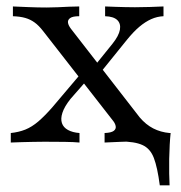

<svg xmlns="http://www.w3.org/2000/svg" viewBox="-20 -435 552 586"><path d="M467.7 130.6Q460.5 75.8 449.6 47.2Q438.7 18.5 414.9 7.7Q391.1 -3.2 346.8 -3.2L413.7 -31.5L500.8 -29Q499.2 -14.5 498 6.5Q496.8 27.4 496.4 50.4Q496 73.4 496.4 94.8Q496.8 116.1 497.6 130.6ZM299.2 0V-29Q319.4 -29.8 327 -35.5Q334.7 -41.1 333.1 -50Q331.5 -58.9 323.4 -68.5L112.1 -339.5Q98.4 -357.3 85.5 -366.5Q72.6 -375.8 57.3 -380.2Q41.9 -384.7 19.4 -385.5V-415.3Q37.9 -414.5 66.9 -413.3Q96 -412.1 122.6 -412.1Q138.7 -412.1 156 -412.9Q173.4 -413.7 190.3 -414.5Q207.3 -415.3 221.8 -415.3V-385.5Q201.6 -385.5 194 -379.8Q186.3 -374.2 187.5 -365.7Q188.7 -357.3 196.8 -346.8L406.5 -76.6Q425 -54.8 447.6 -43.1Q470.2 -31.5 497.6 -29V0Q481.5 -0.8 453.2 -2Q425 -3.2 398.4 -3.2Q372.6 -3.2 344.8 -2Q316.9 -0.8 299.2 0ZM12.9 0V-29Q37.1 -31.5 57.3 -39.5Q77.4 -47.6 97.2 -64.5Q116.9 -81.5 139.5 -107.3L232.3 -216.9L252.4 -198.4L195.2 -133.1Q176.6 -109.7 170.6 -91.1Q164.5 -72.6 169 -59.3Q173.4 -46 187.5 -38.3Q201.6 -30.6 222.6 -29V0Q205.6 -1.6 177.4 -2Q149.2 -2.4 116.1 -2.4Q99.2 -2.4 81.9 -2Q64.5 -1.6 47.6 -1.2Q30.6 -0.8 12.9 0ZM282.3 -208.1 262.9 -226.6 323.4 -301.6Q342.7 -325.8 346 -344.4Q349.2 -362.9 337.9 -373.8Q326.6 -384.7 300.8 -385.5V-415.3Q318.5 -414.5 333.1 -414.1Q347.6 -413.7 361.7 -413.3Q375.8 -412.9 391.9 -412.9Q416.1 -412.9 437.5 -413.7Q458.9 -414.5 479 -415.3V-385.5Q459.7 -384.7 441.5 -376.6Q423.4 -368.5 405.2 -353.2Q387.1 -337.9 366.9 -312.9Z"/></svg>

Font: Playfair
Style: Regular
Weight: 400
Designer: Claus Eggers Sørensen
Foundry: Claus Eggers Sørensen
Version: Version 2.001;gftools[0.9.30]